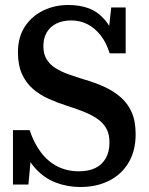

<svg xmlns="http://www.w3.org/2000/svg" viewBox="-20 -740 598 770"><path d="M296 -53Q335 -53 362 -66Q389 -79 404 -105Q419 -131 419 -169Q419 -202 406.5 -224.5Q394 -247 371 -263Q348 -279 317 -291.5Q286 -304 248 -316Q210 -328 174.5 -344Q139 -360 111.5 -384Q84 -408 68 -443.5Q52 -479 52 -530Q52 -591 79.5 -633Q107 -675 153 -697.5Q199 -720 254 -720Q299 -720 335 -707Q371 -694 399.5 -661.5Q428 -629 449 -570L411 -571L426 -710H484V-526H420Q406 -570 383 -599Q360 -628 330.5 -643Q301 -658 266 -658Q231 -658 206 -645.5Q181 -633 167.5 -610Q154 -587 154 -555Q154 -524 166.5 -503Q179 -482 201.5 -467.5Q224 -453 255 -442Q286 -431 322 -420Q363 -408 399 -391.5Q435 -375 463.5 -350.5Q492 -326 508 -290Q524 -254 524 -202Q524 -135 495.5 -87.5Q467 -40 417 -15Q367 10 302 10Q251 10 204.5 -7.5Q158 -25 122 -64.5Q86 -104 65 -172L109 -163L94 0H32V-218H99Q116 -166 144.5 -128.5Q173 -91 211.5 -72Q250 -53 296 -53Z"/></svg>

Font: Roboto Serif 28pt Condensed Medium
Style: Regular
Weight: 500
Width: 3
Designer: Greg Gazdowicz
Foundry: Commercial Type
Version: Version 1.008